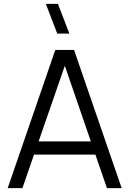

<svg xmlns="http://www.w3.org/2000/svg" viewBox="-20 -980 674 1000"><path d="M278.3 -805H341.3L281.7 -960H218.7ZM613.7 0 365.7 -720H268L20 0H96.7L332 -679H303.3L537 0ZM503 -174.7V-243.7H131V-174.7Z"/></svg>

Font: Manrope
Style: Regular
Weight: 400
Designer: Mikhail Sharanda
Foundry: Mikhail Sharanda
Version: Version 4.503